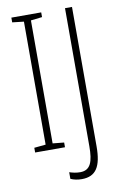

<svg xmlns="http://www.w3.org/2000/svg" viewBox="-97 -768 628 1001"><g transform="rotate(-10 216.5 -267.5)"><path d="M195 0V-25L135 -31V-682L195 -689V-714H37V-689L98 -682V-31L37 -25V0ZM253 179C328 179 358 131 358 24V-714H321V17C321 98 306 142 251 142C231 142 212 138 194 132V167C211 175 232 179 253 179Z"/></g></svg>

Font: Noto Sans Ethiopic ExtraCondensed ExtraLight
Style: Regular
Weight: 200
Width: 2
Designer: Monotype Design Team
Foundry: Monotype Imaging Inc.
Version: Version 2.102